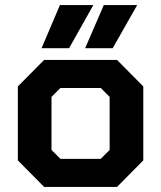

<svg xmlns="http://www.w3.org/2000/svg" viewBox="-20 -733 632 753"><path d="M50 -104V-394L153 -498H439L542 -394V-104L439 0H153ZM375 -110 410 -145V-353L375 -388H217L182 -353V-145L217 -110ZM215 -713H346L251 -544H143ZM387 -713H518L422 -544H314Z"/></svg>

Font: Chakra Petch
Style: Bold
Weight: 700
Designer: Katatrad Aksorn Co.,Ltd.
Foundry: Cadson Demak Co.,Ltd.
Version: Version 1.000; ttfautohint (v1.6)